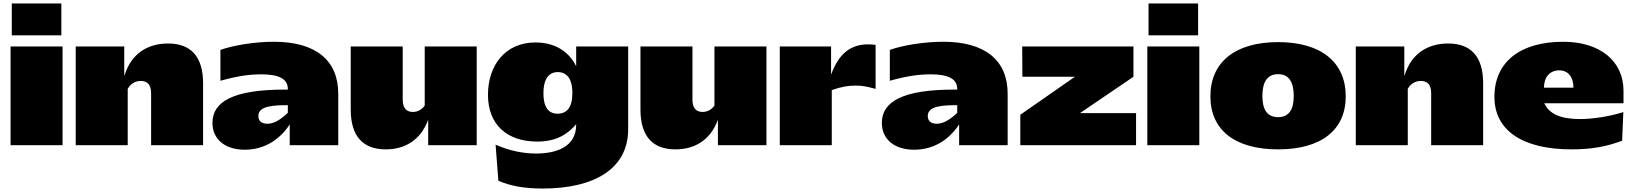

<svg xmlns="http://www.w3.org/2000/svg" viewBox="-20 -838 9417 1108"><path d="M41 -570V0H341V-570ZM48 -818V-634H334V-818Z M417 0H717V-325C734 -357 764 -371 793 -371C829 -371 852 -350 852 -301V0H1152V-357C1152 -512 1081 -587 950 -587C837 -587 739 -533 699 -404H697V-570H417Z M1206 -129C1206 -34 1279 26 1392 26C1497 26 1589 -24 1652 -120V0H1932V-297C1932 -491 1801 -597 1561 -597C1448 -597 1324 -576 1252 -550V-372C1354 -400 1419 -409 1489 -409C1594 -409 1641 -380 1641 -325V-321H1624C1327 -321 1206 -252 1206 -129ZM1471 -168C1471 -212 1515 -231 1628 -231H1641V-187C1587 -135 1550 -124 1523 -124C1493 -124 1471 -137 1471 -168Z M2731 -570H2431V-229C2413 -203 2387 -192 2362 -192C2327 -192 2304 -213 2304 -262V-570H2004V-206C2004 -51 2075 24 2206 24C2314 24 2407 -27 2451 -147V0H2731Z M2796 -291C2796 -116 2909 -21 3080 -21C3185 -21 3252 -59 3305 -121V-118C3305 8 3194 48 3073 48C2996 48 2918 31 2840 -3L2856 205C2924 235 3005 250 3112 250C3405 250 3604 139 3605 -90V-570H3305V-456C3259 -548 3174 -593 3070 -593C2895 -593 2796 -460 2796 -291ZM3116 -300C3116 -376 3143 -422 3199 -422C3255 -422 3283 -376 3283 -306V-298C3283 -219 3251 -182 3199 -182C3145 -181 3116 -220 3116 -300Z M4403 -570H4103V-229C4085 -203 4059 -192 4034 -192C3999 -192 3976 -213 3976 -262V-570H3676V-206C3676 -51 3747 24 3878 24C3986 24 4079 -27 4123 -147V0H4403Z M4480 0H4780V-318C4834 -337 4872 -344 4917 -344C4954 -344 4983 -339 5033 -325V-579C5018 -581 5004 -582 4990 -582C4891 -582 4821 -531 4776 -407V-570H4480Z M5069 -129C5069 -34 5142 26 5255 26C5360 26 5452 -24 5515 -120V0H5795V-297C5795 -491 5664 -597 5424 -597C5311 -597 5187 -576 5115 -550V-372C5217 -400 5282 -409 5352 -409C5457 -409 5504 -380 5504 -325V-321H5487C5190 -321 5069 -252 5069 -129ZM5334 -168C5334 -212 5378 -231 5491 -231H5504V-187C5450 -135 5413 -124 5386 -124C5356 -124 5334 -137 5334 -168Z M5867 -175H5868V0H6536V-185H6212L6521 -395V-570H5879L5880 -395H6183Z M6601 -570V0H6901V-570ZM6608 -818V-634H6894V-818Z M7356 24C7605 24 7746 -88 7746 -282C7746 -478 7605 -595 7356 -595C7106 -595 6965 -478 6965 -282C6965 -88 7106 24 7356 24ZM7356 -162C7294 -162 7265 -204 7265 -284C7265 -366 7294 -410 7356 -410C7417 -410 7446 -366 7446 -284C7446 -204 7417 -162 7356 -162Z M7804 0H8104V-325C8121 -357 8151 -371 8180 -371C8216 -371 8239 -350 8239 -301V0H8539V-357C8539 -512 8468 -587 8337 -587C8224 -587 8126 -533 8086 -404H8084V-570H7804Z M8604 -279C8604 -86 8765 24 9049 24C9167 24 9254 7 9341 -26L9348 -191C9267 -166 9174 -151 9098 -151C8987 -151 8920 -180 8892 -242H9349V-314C9349 -486 9213 -597 9001 -597C8751 -597 8604 -479 8604 -279ZM9060 -332H8890C8890 -392 8923 -432 8978 -432C9031 -432 9060 -392 9060 -332Z"/></svg>

Font: Mattone Black
Style: Regular
Weight: 900
Width: 6
Designer: Nunzio Mazzaferro
Foundry: Collletttivo
Version: Version 2.000;Glyphs 3.2 (3217)